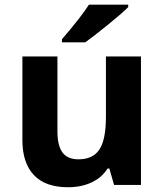

<svg xmlns="http://www.w3.org/2000/svg" viewBox="-20 -786 697 816"><path d="M269 9.8Q172.9 9.8 124 -42Q75.2 -93.8 75.2 -189.9V-545.9H224.1V-227.1Q224.1 -168 245.1 -138.7Q266.1 -109.4 312 -108.9Q374.5 -108.4 402.3 -150.4Q430.2 -192.4 430.2 -289.1V-545.9H579.1V0H464.8L444.8 -69.8H437Q413.1 -31.2 369.1 -10.7Q325.2 9.8 269 9.8ZM243.2 -606V-619.1Q327.1 -716.8 357.9 -766.1H524.9V-755.9Q500 -730.5 438.5 -680.7Q377 -630.9 342.3 -606Z"/></svg>

Font: OpenSans-Bold
Style: Bold
Weight: 700
Foundry: Ascender Corporation
Version: Version 1.10